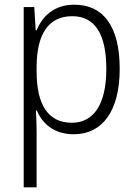

<svg xmlns="http://www.w3.org/2000/svg" viewBox="-20 -562 582 818"><path d="M297 -542C210 -542 161 -493 136 -433H132L126 -532H81V236H136V4C136 -26 135 -62 133 -91H137C160 -36 210 10 294 10C415 10 490 -87 490 -269C490 -450 420 -542 297 -542ZM288 -493C386 -493 433 -414 433 -269C433 -117 379 -39 286 -39C187 -39 136 -113 136 -257V-280C137 -416 186 -493 288 -493Z"/></svg>

Font: Noto Sans Gujarati UI SemiCondensed Light
Style: Regular
Weight: 300
Width: 4
Designer: Jelle Bosma - Monotype Design Team, Universal Thirst
Foundry: Monotype Imaging Inc.
Version: Version 2.106